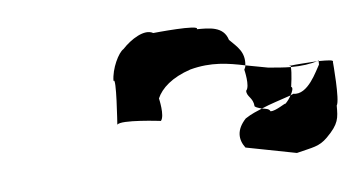

<svg xmlns="http://www.w3.org/2000/svg" viewBox="-29 -587 506 272"><g transform="rotate(-5 224.0 -451.0)"><path d="M134 -418C139 -425 196 -418 196 -418C202 -425 196 -450 196 -450C202 -464 217 -478 244 -487C274 -495 298 -491 322 -486C324 -505 313 -513 302 -524C296 -544 275 -543 258 -543C264 -550 196 -543 196 -543C184 -550 164 -537 152 -524C145 -520 134 -498 134 -480C139 -488 134 -418 134 -418ZM312 -370 384 -356C407 -362 416 -362 428 -374C446 -392 446 -400 446 -418C451 -425 446 -480 446 -480C448 -483 439 -483 426 -483V-478C421 -470 407 -436 386 -440C385 -439 383 -439 382 -438C380 -434 377 -430 374 -427C373 -428 360 -418 352 -418C350 -422 346 -422 340 -423C333 -420 325 -417 316 -411C302 -396 303 -382 312 -370ZM320 -450C320 -441 329 -440 330 -427C332 -425 337 -424 340 -423C354 -429 365 -432 382 -438C385 -443 387 -449 384 -450C384 -450 387 -470 386 -478C377 -478 366 -479 354 -480L322 -486C322 -484 321 -482 320 -480C320 -480 326 -456 320 -450ZM384 -480C385 -481 386 -481 386 -480ZM386 -478C402 -478 414 -480 424 -483C409 -482 392 -481 386 -480ZM424 -483H426V-484C425 -484 425 -483 424 -483Z"/></g></svg>

Font: bitstorm
Style: maxext
Weight: 400
Version: Version 0.2